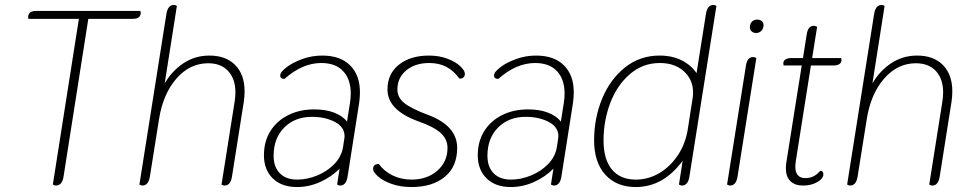

<svg xmlns="http://www.w3.org/2000/svg" viewBox="-20 -744 3907 774"><path d="M547 -688Q544 -668 515 -668H336L236 -31Q230 4 205 4Q200 4 193 0L298 -668H95Q92 -673 94 -680Q97 -700 126 -700H546Q548 -692 547 -688Z M542 0 651 -689Q657 -724 681 -724Q688 -724 693 -720L644 -408Q673 -458 719.5 -489Q766 -520 824 -520Q891 -520 928.5 -481.5Q966 -443 966 -376Q966 -356 963 -335L915 -31Q909 4 885 4Q880 4 873 0L926 -335Q929 -355 929 -371Q929 -426 900 -457.5Q871 -489 819 -489Q745 -489 691 -427Q637 -365 621 -263L584 -31Q578 4 554 4Q549 4 542 0Z M1044 -118Q1044 -174 1070 -215.5Q1096 -257 1142 -280Q1188 -303 1247 -303Q1293 -303 1327 -290Q1361 -277 1379 -254L1391 -330Q1394 -350 1394 -367Q1394 -424 1363.5 -457Q1333 -490 1275 -490Q1199 -490 1127 -426Q1107 -426 1110 -444Q1112 -455 1136 -473.5Q1160 -492 1198.5 -506Q1237 -520 1279 -520Q1352 -520 1391.5 -480.5Q1431 -441 1431 -372Q1431 -353 1428 -330L1381 -31Q1375 4 1351 4Q1346 4 1339 0L1349 -64Q1315 -30 1270 -10Q1225 10 1177 10Q1115 10 1079.5 -25Q1044 -60 1044 -118ZM1363 -152 1368 -185Q1369 -189 1369 -195Q1369 -232 1330 -252.5Q1291 -273 1237 -273Q1169 -273 1126 -230Q1083 -187 1083 -116Q1083 -71 1108 -45.5Q1133 -20 1178 -20Q1218 -20 1258.5 -36.5Q1299 -53 1328 -83Q1357 -113 1363 -152Z M1484 -63Q1484 -73 1490 -78Q1496 -83 1507 -83Q1529 -53 1563.5 -36.5Q1598 -20 1639 -20Q1702 -20 1743 -56Q1784 -92 1784 -148Q1784 -183 1756.5 -208Q1729 -233 1666 -255Q1542 -300 1542 -383Q1542 -447 1588.5 -483.5Q1635 -520 1709 -520Q1751 -520 1784.5 -507Q1818 -494 1836 -476.5Q1854 -459 1854 -447Q1854 -427 1832 -427Q1809 -459 1779.5 -474.5Q1750 -490 1710 -490Q1654 -490 1618 -460.5Q1582 -431 1582 -383Q1582 -351 1610 -328.5Q1638 -306 1705 -281Q1823 -237 1823 -148Q1823 -72 1773 -31Q1723 10 1639 10Q1593 10 1557.5 -3Q1522 -16 1503 -33.5Q1484 -51 1484 -63Z M1906 -118Q1906 -174 1932 -215.5Q1958 -257 2004 -280Q2050 -303 2109 -303Q2155 -303 2189 -290Q2223 -277 2241 -254L2253 -330Q2256 -350 2256 -367Q2256 -424 2225.5 -457Q2195 -490 2137 -490Q2061 -490 1989 -426Q1969 -426 1972 -444Q1974 -455 1998 -473.5Q2022 -492 2060.5 -506Q2099 -520 2141 -520Q2214 -520 2253.5 -480.5Q2293 -441 2293 -372Q2293 -353 2290 -330L2243 -31Q2237 4 2213 4Q2208 4 2201 0L2211 -64Q2177 -30 2132 -10Q2087 10 2039 10Q1977 10 1941.5 -25Q1906 -60 1906 -118ZM2225 -152 2230 -185Q2231 -189 2231 -195Q2231 -232 2192 -252.5Q2153 -273 2099 -273Q2031 -273 1988 -230Q1945 -187 1945 -116Q1945 -71 1970 -45.5Q1995 -20 2040 -20Q2080 -20 2120.5 -36.5Q2161 -53 2190 -83Q2219 -113 2225 -152Z M2375 -178Q2375 -268 2407.5 -346.5Q2440 -425 2500 -472.5Q2560 -520 2639 -520Q2690 -520 2728.5 -500.5Q2767 -481 2788 -449L2826 -689Q2832 -724 2856 -724Q2863 -724 2868 -720L2759 -31Q2753 4 2729 4Q2724 4 2717 0L2732 -96Q2654 10 2543 10Q2465 10 2420 -40Q2375 -90 2375 -178ZM2753 -225 2771 -341Q2774 -356 2774 -370Q2774 -423 2737 -456.5Q2700 -490 2640 -490Q2571 -490 2519 -445Q2467 -400 2440 -328.5Q2413 -257 2413 -178Q2413 -102 2446.5 -61Q2480 -20 2543 -20Q2594 -20 2638.5 -46.5Q2683 -73 2713.5 -119.5Q2744 -166 2753 -225Z M3003 -634Q3003 -648 3011 -656.5Q3019 -665 3032 -665Q3044 -665 3051 -659Q3058 -653 3058 -643Q3058 -629 3049.5 -620Q3041 -611 3028 -611Q3017 -611 3010 -617.5Q3003 -624 3003 -634ZM2911 0 2987 -479Q2992 -514 3016 -514Q3022 -514 3029 -510L2953 -31Q2947 4 2923 4Q2918 4 2911 0Z M3372 -499Q3371 -490 3362.5 -485Q3354 -480 3340 -480H3249L3188 -94Q3186 -78 3186 -73Q3186 -26 3227 -26Q3262 -26 3286 -55Q3294 -55 3297 -50.5Q3300 -46 3299 -39Q3297 -22 3273 -9Q3249 4 3218 4Q3184 4 3166 -14Q3148 -32 3148 -66Q3148 -74 3150 -90L3212 -480H3139Q3137 -488 3138 -491Q3139 -500 3147.5 -505Q3156 -510 3170 -510H3217L3232 -605Q3237 -640 3261 -640Q3267 -640 3274 -636L3254 -510H3371Q3373 -502 3372 -499Z M3395 0 3504 -689Q3510 -724 3534 -724Q3541 -724 3546 -720L3497 -408Q3526 -458 3572.5 -489Q3619 -520 3677 -520Q3744 -520 3781.5 -481.5Q3819 -443 3819 -376Q3819 -356 3816 -335L3768 -31Q3762 4 3738 4Q3733 4 3726 0L3779 -335Q3782 -355 3782 -371Q3782 -426 3753 -457.5Q3724 -489 3672 -489Q3598 -489 3544 -427Q3490 -365 3474 -263L3437 -31Q3431 4 3407 4Q3402 4 3395 0Z"/></svg>

Font: Thasadith
Style: Italic
Weight: 400
Italic angle: -9°
Designer: Cadson Demak Co.,Ltd.
Foundry: Cadson Demak Co.,Ltd.
Version: Version 1.000; ttfautohint (v1.6)